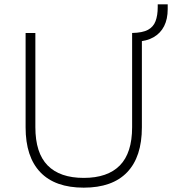

<svg xmlns="http://www.w3.org/2000/svg" viewBox="-20 -857 793 885"><path d="M366 8Q234 8 166 -63Q98 -134 98 -270V-705H143V-271Q143 -152 199.5 -94.5Q256 -37 366 -37Q476 -37 532.5 -94.5Q589 -152 589 -271V-705H634V-270Q634 -134 566 -63Q498 8 366 8ZM609 -665 589 -681V-705Q637 -706 662 -719.5Q687 -733 697 -759.5Q707 -786 707 -824V-837H753V-815Q753 -769 736.5 -736.5Q720 -704 688 -685.5Q656 -667 609 -665Z"/></svg>

Font: Nunito Sans 10pt ExtraLight
Style: Regular
Weight: 250
Designer: Vernon Adams
Foundry: Vernon Adams
Version: Version 3.101;gftools[0.9.27]